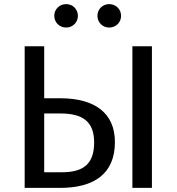

<svg xmlns="http://www.w3.org/2000/svg" viewBox="-20 -914 859 934"><path d="M302 -894C269 -894 244 -869 244 -837C244 -805 269 -780 302 -780C334 -780 359 -805 359 -837C359 -869 334 -894 302 -894ZM511 -894C479 -894 454 -869 454 -837C454 -805 479 -780 511 -780C544 -780 569 -805 569 -837C569 -869 544 -894 511 -894ZM195 -436V-689H100V0H272C437 0 539 -68 539 -223C539 -364 441 -436 273 -436ZM624 0H719V-689H624ZM195 -76V-362H274C383 -362 438 -322 438 -221C438 -112 381 -76 280 -76Z"/></svg>

Font: Fira Sans
Style: Regular
Weight: 400
Designer: Carrois Corporate & Edenspiekermann AG
Foundry: Carrois Corporate GbR & Edenspiekermann AG
Version: Version 4.203